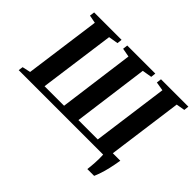

<svg xmlns="http://www.w3.org/2000/svg" viewBox="-185 -1044 1515 1515"><g transform="rotate(45 572.0 -287.0)"><path d="M932 169Q934 152.5 936 132.5Q938 112.5 939.2 90.5Q940.5 68.5 940.8 45.5Q941 22.5 939.5 0L904.5 -61.5H1069.5Q1060 -4.5 1050 38.5Q1040 81.5 1029.2 113.2Q1018.5 145 1008 169ZM-3 0 2.5 -38.5 71 -53.5 157.5 -689 90.5 -702 96 -743H402L397.5 -702L317.5 -688.5L231 -54.5H449L533.5 -688.5L460.5 -702L465.5 -743H778.5L774 -702L693.5 -688.5L609 -54.5H825L911 -689.5L837 -702L842 -743H1147.5L1143 -702L1071 -689.5L985 -54.5L1057.5 -38.5L1053 0Z"/></g></svg>

Font: Merriweather 60pt ExtraBold
Style: Italic
Weight: 800
Italic angle: -7.8°
Version: Version 2.101